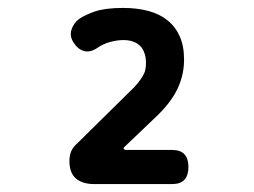

<svg xmlns="http://www.w3.org/2000/svg" viewBox="-20 -904 640 484"><path d="M217 -440Q188 -440 171.5 -454Q155 -468 155 -498Q155 -509 158 -518.5Q161 -528 168 -536L306 -672Q319 -684 327 -694Q335 -704 340 -712.5Q345 -721 346.5 -729Q348 -737 348 -745Q348 -758 344.5 -769Q341 -780 334 -787.5Q327 -795 316 -799Q305 -803 291 -803Q275 -803 257 -798Q239 -793 225 -783Q207 -771 191.5 -775.5Q176 -780 166 -796Q155 -812 160 -828.5Q165 -845 179 -856Q195 -867 220.5 -875.5Q246 -884 291 -884Q325 -884 353.5 -876.5Q382 -869 402 -853Q422 -837 433 -812.5Q444 -788 444 -754Q444 -717 429 -683.5Q414 -650 380 -616L292 -532Q291 -530 292.5 -528Q294 -526 297 -526H414Q435 -526 445 -515Q455 -504 455 -483Q455 -462 445 -451Q435 -440 414 -440Z"/></svg>

Font: Maple Mono
Style: Bold
Weight: 700
Monospace: yes
Designer: subframe7536
Version: Version 7.200